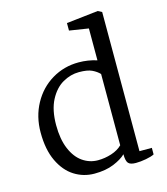

<svg xmlns="http://www.w3.org/2000/svg" viewBox="-118 -884 858 989"><g transform="rotate(-15 310.5 -389.5)"><path d="M517 -782V-40H583V-5Q568 3 538.5 8.5Q509 14 484 14Q454 14 443.5 1.5Q433 -11 433 -46Q411 -24 367.5 -6Q324 12 264 12Q206 12 157.5 -18.5Q109 -49 79.5 -111Q50 -173 50 -264Q50 -349 87.5 -417.5Q125 -486 189.5 -524.5Q254 -563 332 -563Q382 -563 429 -548V-718L327 -734V-774L496 -793ZM137 -280Q137 -205 159 -153Q181 -101 218 -75.5Q255 -50 299 -50Q336 -50 371.5 -61.5Q407 -73 429 -95V-475Q414 -491 390 -502.5Q366 -514 321 -514Q276 -514 234 -490Q192 -466 164.5 -413.5Q137 -361 137 -280Z"/></g></svg>

Font: Grenzecho Serif
Style: Serif-Regular
Weight: 400
Designer: Dan Reynolds
Foundry: Dan Reynolds
Version: Version 1.001; ttfautohint (v1.1) -l 5 -r 5 -G 72 -x 0 -D la